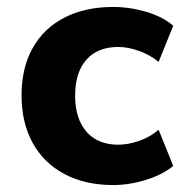

<svg xmlns="http://www.w3.org/2000/svg" viewBox="-20 -521 534 552"><path d="M305 11Q225 11 165.5 -20.5Q106 -52 74 -110Q42 -168 42 -247Q42 -326 74 -383Q106 -440 165.5 -470.5Q225 -501 305 -501Q353 -501 400.5 -487Q448 -473 478 -447L436 -343Q412 -363 380 -374.5Q348 -386 320 -386Q261 -386 228.5 -349.5Q196 -313 196 -246Q196 -180 228.5 -142.5Q261 -105 320 -105Q348 -105 380 -116Q412 -127 436 -148L478 -44Q448 -19 400 -4Q352 11 305 11Z"/></svg>

Font: Nunito Sans 12pt ExtraBold
Style: Regular
Weight: 800
Designer: Vernon Adams
Foundry: Vernon Adams
Version: Version 3.101;gftools[0.9.27]